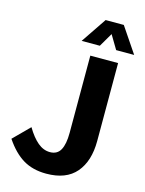

<svg xmlns="http://www.w3.org/2000/svg" viewBox="-137 -1001 833 1102"><g transform="rotate(15 280.0 -450.0)"><path d="M98 -216Q130 -162 164 -133.5Q198 -105 237 -105Q280 -105 299 -139.5Q318 -174 318 -241V-700H483V-237Q483 -117 424.5 -48.5Q366 20 248 20Q168 20 110.5 -14.5Q53 -49 4 -122ZM350 -920H458L560 -769H453L404 -851L356 -769H248Z"/></g></svg>

Font: Moderustic
Style: Bold
Weight: 700
Designer: Tural Alisoy
Foundry: TAFT Foundry
Version: Version 2.120